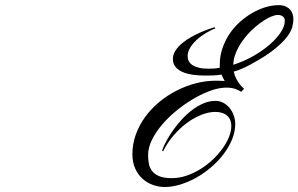

<svg xmlns="http://www.w3.org/2000/svg" viewBox="-20 -748 1187 764"><path d="M836.9 -634.8Q832.5 -633.8 822.8 -629.2Q813 -624.5 800.5 -617.2Q788.1 -609.9 775.1 -599.9Q762.2 -589.8 751.2 -577.9Q740.2 -565.9 733.4 -552.2Q726.6 -538.6 726.6 -524.4Q726.6 -513.7 731.2 -504.6Q735.8 -495.6 745.8 -489Q755.9 -482.4 771.5 -478.5Q787.1 -474.6 809.6 -474.6Q820.8 -474.6 832 -475.3Q843.3 -476.1 854.5 -478.5V-491.2Q854.5 -524.9 865 -555.7Q875.5 -586.4 893.1 -612.8Q910.6 -639.2 934.3 -660.4Q958 -681.6 983.9 -696.5Q1009.8 -711.4 1036.9 -719.5Q1064 -727.5 1088.9 -727.5Q1105.5 -727.5 1116.7 -722.4Q1127.9 -717.3 1134.8 -709.2Q1141.6 -701.2 1144.5 -691.2Q1147.5 -681.2 1147.5 -671.9Q1147.5 -659.2 1143.3 -641.6Q1139.2 -624 1122.1 -601.3Q1105 -578.6 1070.3 -550.8Q1035.6 -522.9 974.6 -490.2Q957 -480.5 940.9 -473.9Q924.8 -467.3 910.2 -462.9Q913.6 -446.8 920.4 -434.1Q927.2 -421.4 934.1 -412.6Q942.4 -402.3 951.2 -394.5L939.5 -382.8Q929.7 -389.6 915.3 -394.5Q900.9 -399.4 878.9 -399.4L865.2 -398.4Q839.8 -396 808.1 -383.5Q776.4 -371.1 743.4 -351.1Q710.4 -331.1 679.2 -305.2Q647.9 -279.3 623.5 -250.2Q599.1 -221.2 584.2 -190.7Q569.3 -160.2 569.3 -130.9Q569.3 -114.7 572 -98.4Q574.7 -82 584.2 -68.8Q593.8 -55.7 612.5 -47.4Q631.3 -39.1 663.1 -39.1Q692.4 -39.1 721.7 -48.8Q751 -58.6 777.3 -75Q803.7 -91.3 826.2 -112.5Q848.6 -133.8 865.2 -156.7Q881.8 -179.7 891.1 -202.9Q900.4 -226.1 900.4 -246.1Q900.4 -261.7 895 -272.7Q889.6 -283.7 880.9 -290.3Q872.1 -296.9 860.6 -299.8Q849.1 -302.7 836.9 -302.7Q810.5 -302.7 781 -291Q751.5 -279.3 723.4 -258.5Q695.3 -237.8 670.4 -208.7Q645.5 -179.7 628.9 -145.5L625 -149.4Q630.9 -166.5 642.6 -188Q654.3 -209.5 669.9 -231.4Q685.5 -253.4 704.8 -274.2Q724.1 -294.9 745.6 -311Q767.1 -327.1 790.3 -336.9Q813.5 -346.7 836.9 -346.7Q854 -346.7 868.7 -338.9Q883.3 -331.1 893.8 -318.1Q904.3 -305.2 910.2 -288.6Q916 -272 916 -254.9Q916 -224.1 903.6 -193.6Q891.1 -163.1 870.1 -135.3Q849.1 -107.4 821 -83.3Q793 -59.1 761.7 -41.5Q730.5 -23.9 698 -13.9Q665.5 -3.9 635.7 -3.9Q611.8 -3.9 588.9 -12Q565.9 -20 547.6 -36.4Q529.3 -52.7 518.1 -77.1Q506.8 -101.6 506.8 -134.8Q506.8 -174.8 520.3 -212.2Q533.7 -249.5 557.1 -282Q580.6 -314.5 612.5 -341.1Q644.5 -367.7 681.4 -386.7Q718.3 -405.8 758.1 -416.3Q797.9 -426.8 837.9 -426.8Q839.8 -426.8 841.8 -426.8Q843.8 -426.8 847.4 -426.8Q851.1 -426.8 857.4 -426.5Q863.8 -426.3 874 -425.8Q871.1 -431.2 867.7 -437.5Q864.3 -443.8 861.3 -451.2Q842.8 -448.2 826.7 -447.8Q810.5 -447.3 795.9 -447.3Q769.5 -447.3 746.3 -450.7Q723.1 -454.1 705.6 -461.9Q688 -469.7 678 -482.2Q668 -494.6 668 -512.7Q668 -530.8 678.2 -546.6Q688.5 -562.5 704.3 -575.7Q720.2 -588.9 739.5 -599.9Q758.8 -610.8 776.9 -618.7Q794.9 -626.5 809.3 -631.6Q823.7 -636.7 830.1 -638.7Q830.1 -638.7 833 -639.6H834ZM964.8 -610.4Q954.1 -598.1 944.3 -584.5Q934.6 -570.8 926.8 -555.7Q918.9 -540.5 913.8 -524.2Q908.7 -507.8 908.2 -490.2Q949.7 -503.4 986.8 -524.4Q1023.9 -545.4 1052 -569.6Q1080.1 -593.8 1096.7 -618.7Q1113.3 -643.6 1113.3 -665Q1113.3 -676.8 1105.5 -682.6Q1097.7 -688.5 1085.9 -688.5Q1074.7 -688.5 1059.8 -682.4Q1044.9 -676.3 1028.6 -665.5Q1012.2 -654.8 995.6 -640.6Q979 -626.5 964.8 -610.4Z"/></svg>

Font: Meie Script
Style: Regular
Weight: 400
Version: Version 1.001